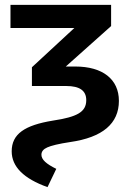

<svg xmlns="http://www.w3.org/2000/svg" viewBox="-20 -549 531 788"><path d="M211 144C170 124 150 106 150 86C150 73 158 63 174 56C189 49 221 41 268 34C401 15 468 -42 468 -135C468 -224 401 -276 289 -276H250L436 -442V-529H23V-434H285L111 -273V-196H252C307 -196 334 -177 334 -138C334 -89 296 -69 197 -54C81 -35 28 1 28 72C28 135 77 184 175 219Z"/></svg>

Font: Fira Sans Medium
Style: Regular
Weight: 500
Designer: Carrois Corporate & Edenspiekermann AG
Foundry: Carrois Corporate GbR & Edenspiekermann AG
Version: Version 4.203